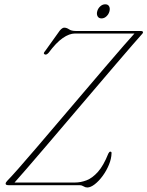

<svg xmlns="http://www.w3.org/2000/svg" viewBox="-20 -840 669 871"><path d="M341.5 0H18Q5.5 0 5.5 -7Q6 -13 13.5 -20.5Q27.5 -34.5 61.8 -73.2Q96 -112 143.5 -167.5Q191 -223 245.2 -286.8Q299.5 -350.5 354 -414.5Q408.5 -478.5 456.5 -534.8Q504.5 -591 539.8 -631.5Q575 -672 590 -688H320Q294.5 -688 264.8 -667.5Q235 -647 200.5 -600.5Q190 -589 182.5 -593.5Q174 -597 185.5 -609.5L251 -701Q262.5 -714.5 271 -714.5Q282.5 -714.5 293.2 -707Q304 -699.5 323 -699.5H617.5Q629 -699.5 629 -693Q628.5 -689 619.5 -680Q612 -672 581.2 -636.5Q550.5 -601 504.2 -547Q458 -493 403.5 -429Q349 -365 293.2 -299.5Q237.5 -234 187.5 -175.5Q137.5 -117 100.2 -73.8Q63 -30.5 46 -12H320Q346 -12 372.5 -22Q399 -32 424.2 -60.2Q449.5 -88.5 471.5 -143.5Q476 -152.5 480.5 -152Q486.5 -152 486 -145.5Q485.5 -120 474.2 -92.8Q463 -65.5 445.8 -42Q428.5 -18.5 409.8 -4Q391 10.5 376 10.5Q367 10.5 358.8 5.2Q350.5 0 341.5 0ZM440.5 -756.5Q428 -756.5 422.8 -766Q417.5 -775.5 421 -788.5Q424.5 -802 434.8 -811.2Q445 -820.5 457.5 -820.5Q470 -820.5 475 -811.2Q480 -802 476.5 -788.5Q473 -775.5 463 -766Q453 -756.5 440.5 -756.5Z"/></svg>

Font: Fraunces 72pt S000 Thin
Style: Italic
Weight: 100
Italic angle: -16°
Version: Version 1.000; ttfautohint (v1.8.3)